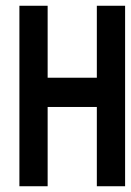

<svg xmlns="http://www.w3.org/2000/svg" viewBox="-20 -647 456 667"><path d="M414.6 0H316.4V-275.4H145.5V0H47.4V-627H145.5V-377H316.4V-627H414.6Z"/></svg>

Font: Keraleeyam
Style: Regular
Weight: 400
Designer: Hussain K. H.
Foundry: Swathanthra Malayalam Computing(SMC) http://smc.org.in
Version: Version 3.0.0+20221109